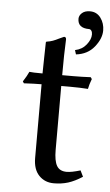

<svg xmlns="http://www.w3.org/2000/svg" viewBox="-52 -733 447 779"><g transform="rotate(5 171.5 -344.0)"><path d="M283.2 -698.2Q310.5 -698.2 326.7 -676.3Q342.8 -654.3 342.8 -625Q342.8 -592.3 315.7 -558.3Q288.6 -524.4 241.2 -519L235.8 -536.1Q264.6 -542 281.7 -563.5Q298.8 -585 298.8 -605Q298.8 -614.7 294.9 -620.4Q291 -626 285.2 -626Q238.8 -626 238.8 -664.1Q238.8 -677.2 250.5 -687.7Q262.2 -698.2 283.2 -698.2ZM112.8 -430.2Q112.8 -460.4 114 -500Q115.2 -539.6 115.2 -557.1L117.2 -560.1Q131.8 -562 143.1 -566.2Q154.3 -570.3 166.7 -576.7Q179.2 -583 187 -585.9Q195.8 -585.9 195.8 -576.2Q192.9 -518.1 192.9 -430.2H238.8Q272.9 -430.2 309.1 -432.1L314 -424.8Q305.2 -401.9 301.8 -383.8Q269 -386.2 230 -386.2H192.9V-126Q192.9 -81.5 204.6 -61.3Q216.3 -41 245.1 -41Q264.6 -41 300.8 -51.8L313 -26.9Q281.7 -6.8 255.1 1.5Q228.5 9.8 196.8 9.8Q160.2 9.8 136.5 -14.9Q112.8 -39.6 112.8 -85.9V-386.2Q84 -386.2 41 -383.8L36.1 -391.1Q52.2 -416 59.1 -432.1Q71.3 -430.2 112.8 -430.2Z"/></g></svg>

Font: Linear Smooth
Style: Regular
Weight: 400
Designer: Philipp H. Poll, Flanker
Foundry: Philipp H. Poll, reworked by Flanker
Version: Version 1.061 | FøM Fix